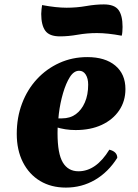

<svg xmlns="http://www.w3.org/2000/svg" viewBox="-20 -836 626 871"><path d="M279 15Q212 15 162 -15Q112 -45 84 -100Q56 -155 56 -229Q56 -303 80 -366.5Q104 -430 147.5 -477Q191 -524 249.5 -550.5Q308 -577 376 -577Q457 -577 503 -538.5Q549 -500 549 -432Q549 -377 520.5 -335Q492 -293 441.5 -269.5Q391 -246 323 -246Q299 -246 276.5 -249.5Q254 -253 232 -260L235 -299H261Q298 -299 324 -318Q350 -337 365 -371.5Q380 -406 380 -452Q380 -480 369 -497.5Q358 -515 339 -515Q315 -515 297 -486.5Q279 -458 266 -413.5Q253 -369 247 -320.5Q241 -272 241 -232Q241 -139 265 -99Q289 -59 336 -59Q416 -59 476 -157Q512 -148 512 -120Q471 -55 411 -20Q351 15 279 15ZM252 -671Q204 -671 185.5 -696.5Q167 -722 167 -773Q167 -783 168.5 -795Q170 -807 171 -813Q203 -807 231 -804Q259 -801 282 -801Q328 -801 370.5 -808.5Q413 -816 451 -816Q499 -816 517.5 -791Q536 -766 536 -714Q536 -704 535 -691.5Q534 -679 532 -674Q500 -680 472 -683Q444 -686 420 -686Q375 -686 332.5 -678.5Q290 -671 252 -671Z"/></svg>

Font: Merienda ExtraBold
Style: Regular
Weight: 800
Designer: Eduardo Rodriguez Tunni
Foundry: Eduardo Rodriguez Tunni
Version: Version 2.001